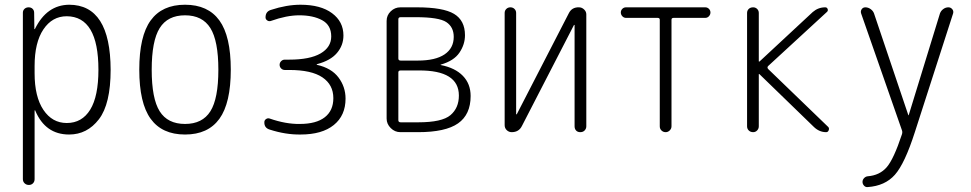

<svg xmlns="http://www.w3.org/2000/svg" viewBox="-20 -550 4040 799"><path d="M124 -275.4V-245.1Q124 -147.5 160.6 -92.8Q197.3 -38.1 257.8 -38.1Q321.3 -38.1 355.5 -93.8Q389.6 -149.4 389.6 -259.8Q389.6 -481.4 257.8 -482.4Q197.3 -482.4 160.6 -427.7Q124 -373 124 -275.4ZM75.2 195.3V-497.1Q75.2 -506.8 82 -513.2Q88.9 -519.5 99.1 -519.5Q109.4 -519.5 115.7 -513.2Q122.1 -506.8 122.1 -497.1L123 -429.7Q123 -428.7 124 -428.7Q126 -428.7 126 -430.7Q174.8 -529.3 267.6 -530.3Q439.5 -530.3 440.4 -259.8Q440.4 -117.2 391.6 -53.7Q342.8 9.8 267.6 9.8Q168.9 9.8 127 -88.9Q127 -90.8 126 -90.8Q124 -90.8 124 -89.8V195.3Q124 206.1 117.2 212.9Q110.4 219.7 100.1 219.7Q89.8 219.7 82.5 212.9Q75.2 206.1 75.2 195.3Z M855.5 -433.1Q822.3 -486.3 750 -486.3Q677.7 -486.3 644.5 -433.1Q611.3 -379.9 611.3 -259.8Q611.3 -139.6 644.5 -86.9Q677.7 -34.2 750 -34.2Q822.3 -34.2 855.5 -86.9Q888.7 -139.6 888.7 -259.8Q888.7 -379.9 855.5 -433.1ZM893.1 -55.7Q845.7 9.8 750 9.8Q654.3 9.8 606.9 -55.7Q559.6 -121.1 559.6 -260.3Q559.6 -399.4 606.9 -464.8Q654.3 -530.3 750 -530.3Q845.7 -530.3 893.1 -464.8Q940.4 -399.4 940.4 -260.3Q940.4 -121.1 893.1 -55.7Z M1102.5 -10.7Q1079.1 -17.6 1080.1 -42Q1080.1 -49.8 1087.4 -54.7Q1094.7 -59.6 1102.5 -56.6Q1169.9 -33.2 1227.5 -34.2Q1295.9 -34.2 1331.5 -62Q1367.2 -89.8 1367.2 -141.6Q1367.2 -197.3 1321.8 -228Q1276.4 -258.8 1183.6 -258.8H1165Q1156.2 -258.8 1149.9 -265.1Q1143.6 -271.5 1143.6 -280.3Q1143.6 -289.1 1149.9 -295.4Q1156.2 -301.8 1165 -301.8H1183.6Q1269.5 -301.8 1314 -327.6Q1358.4 -353.5 1358.4 -398.4Q1358.4 -445.3 1320.8 -465.8Q1283.2 -486.3 1225.6 -486.3Q1172.9 -486.3 1107.4 -462.9Q1099.6 -460 1092.3 -464.8Q1085 -469.7 1085 -477.5Q1085 -502 1107.4 -508.8Q1172.9 -530.3 1230.5 -530.3Q1314.5 -530.3 1361.8 -495.1Q1409.2 -460 1409.2 -402.3Q1409.2 -361.3 1382.3 -329.6Q1355.5 -297.9 1299.8 -283.2Q1297.9 -283.2 1297.9 -281.2Q1297.9 -280.3 1298.8 -280.3Q1359.4 -266.6 1388.7 -227.5Q1418 -188.5 1418 -139.6Q1418 -69.3 1369.1 -29.8Q1320.3 9.8 1230.5 9.8Q1168.9 10.7 1102.5 -10.7Z M1637.7 -249V-49.8Q1637.7 -41 1647.5 -41H1720.7Q1819.3 -41 1854.5 -70.8Q1889.6 -100.6 1889.6 -152.3Q1889.6 -257.8 1722.7 -256.8H1647.5Q1637.7 -256.8 1637.7 -249ZM1637.7 -469.7V-306.6Q1637.7 -297.9 1647.5 -297.9H1718.8Q1792 -297.9 1830.1 -323.7Q1868.2 -349.6 1868.2 -396.5Q1868.2 -437.5 1837.4 -458Q1806.6 -478.5 1710 -478.5H1647.5Q1637.7 -478.5 1637.7 -469.7ZM1646.5 0Q1623 0 1606 -17.1Q1588.9 -34.2 1588.9 -56.6V-462.9Q1588.9 -486.3 1606 -502.9Q1623 -519.5 1646.5 -519.5H1714.8Q1824.2 -519.5 1869.6 -492.2Q1915 -464.8 1915 -403.3Q1915 -365.2 1892.1 -331.1Q1869.1 -296.9 1814.5 -281.2Q1813.5 -281.2 1813.5 -280.3L1814.5 -279.3Q1874 -267.6 1906.2 -234.4Q1938.5 -201.2 1938.5 -150.4Q1938.5 -73.2 1886.2 -36.6Q1834 0 1719.7 0Z M2109.4 0Q2097.7 0 2088.9 -8.3Q2080.1 -16.6 2080.1 -29.3V-496.1Q2080.1 -505.9 2086.9 -512.7Q2093.8 -519.5 2104 -519.5Q2114.3 -519.5 2121.1 -512.7Q2127.9 -505.9 2127.9 -496.1V-75.2Q2127.9 -74.2 2128.9 -74.2Q2130.9 -74.2 2130.9 -75.2L2346.7 -494.1Q2359.4 -520.5 2389.6 -519.5Q2401.4 -519.5 2410.6 -510.7Q2419.9 -502 2419.9 -490.2V-24.4Q2419.9 -14.6 2413.1 -7.3Q2406.2 0 2395 0Q2383.8 0 2377.4 -6.8Q2371.1 -13.7 2371.1 -24.4V-445.3Q2371.1 -446.3 2370.1 -446.3Q2368.2 -446.3 2368.2 -445.3L2152.3 -26.4Q2139.6 0 2109.4 0Z M2585 -475.6Q2576.2 -475.6 2569.8 -482.4Q2563.5 -489.3 2563.5 -498Q2563.5 -506.8 2569.8 -513.2Q2576.2 -519.5 2585 -519.5H2915Q2923.8 -519.5 2930.2 -513.2Q2936.5 -506.8 2936.5 -498Q2936.5 -489.3 2930.2 -482.4Q2923.8 -475.6 2915 -475.6H2783.2Q2774.4 -475.6 2774.4 -467.8V-24.4Q2774.4 -14.6 2767.1 -7.3Q2759.8 0 2750 0Q2740.2 0 2732.9 -6.8Q2725.6 -13.7 2725.6 -24.4V-467.8Q2725.6 -475.6 2716.8 -475.6Z M3114.3 0Q3103.5 0 3096.2 -6.8Q3088.9 -13.7 3088.9 -24.4V-496.1Q3088.9 -505.9 3095.7 -512.7Q3102.5 -519.5 3114.3 -519.5Q3124 -519.5 3130.9 -512.7Q3137.7 -505.9 3137.7 -496.1V-294.9Q3137.7 -293.9 3138.7 -293.9H3140.6L3362.3 -500Q3384.8 -519.5 3414.1 -519.5Q3421.9 -519.5 3424.3 -512.2Q3426.8 -504.9 3420.9 -500L3176.8 -275.4Q3170.9 -269.5 3176.8 -262.7L3426.8 -21.5Q3431.6 -16.6 3428.7 -8.3Q3425.8 0 3418 0Q3389.6 0 3367.2 -21.5L3140.6 -241.2Q3139.6 -242.2 3138.7 -242.2Q3137.7 -242.2 3137.7 -241.2V-24.4Q3137.7 -14.6 3130.9 -7.3Q3124 0 3114.3 0Z M3733.4 -7.8 3563.5 -494.1Q3560.5 -503.9 3565.9 -511.7Q3571.3 -519.5 3581.1 -519.5Q3592.8 -519.5 3603 -512.2Q3613.3 -504.9 3617.2 -494.1L3759.8 -71.3Q3759.8 -70.3 3760.7 -70.3Q3761.7 -70.3 3761.7 -71.3L3891.6 -494.1Q3895.5 -504.9 3905.3 -512.2Q3915 -519.5 3926.8 -519.5Q3936.5 -519.5 3942.9 -511.7Q3949.2 -503.9 3946.3 -494.1L3787.1 0Q3745.1 130.9 3704.1 177.2Q3663.1 223.6 3590.8 228.5Q3582 229.5 3575.7 222.7Q3569.3 215.8 3569.3 207Q3569.3 198.2 3575.7 191.4Q3582 184.6 3590.8 183.6Q3640.6 179.7 3669.9 146Q3699.2 112.3 3733.4 8.8Q3736.3 0 3733.4 -7.8Z"/></svg>

Font: Rounded-X Mgen+ 2m light
Style: Regular
Weight: 200
Designer: [Source Han Sans]
Ryoko NISHIZUKA  (kana & ideographs); Paul D. Hunt (Latin, Greek & Cyrillic); Wenlong ZHANG  (bopomofo
Version: Version 1.059.20150602